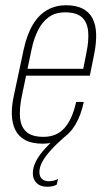

<svg xmlns="http://www.w3.org/2000/svg" viewBox="-20 -541 407 731"><path d="M142 6Q102 6 76.5 -7.5Q51 -21 38.5 -46Q26 -71 25 -104.5Q24 -138 33 -178L70 -352Q83 -411 105.5 -448Q128 -485 160 -503Q192 -521 231 -521Q270 -521 295 -508Q320 -495 332.5 -470.5Q345 -446 346 -412Q347 -378 339 -337L322 -253H73L78 -279H302L296 -274L309 -340Q319 -388 315.5 -422.5Q312 -457 291.5 -475.5Q271 -494 228 -494Q191 -494 166 -476Q141 -458 125 -426.5Q109 -395 100 -352L63 -175Q53 -126 56.5 -91.5Q60 -57 81 -38.5Q102 -20 146 -20Q195 -20 225 -53Q255 -86 270 -153H299Q288 -101 266.5 -65.5Q245 -30 214 -12Q183 6 142 6ZM159 170Q134 170 119.5 156Q105 142 105 118Q105 96 117.5 72Q130 48 154.5 21.5Q179 -5 215 -34L225 -28L226 -20Q194 8 172.5 32Q151 56 140.5 76Q130 96 130 114Q130 131 139.5 140Q149 149 166 149Q176 149 185.5 146.5Q195 144 201 140L196 162Q189 166 180 168Q171 170 159 170Z"/></svg>

Font: Hubot Sans Condensed ExtraLight
Style: Italic
Weight: 200
Width: 3
Italic angle: -12.0243°
Designer: Deni Anggara
Foundry: GitHub, Inc., Subsidiary of Microsoft Corporation
Version: Version 2.000